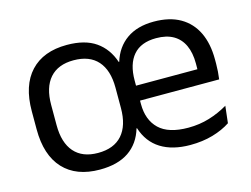

<svg xmlns="http://www.w3.org/2000/svg" viewBox="-77 -626 999 764"><g transform="rotate(-15 423.0 -244.0)"><path d="M249 12.5Q152 12.5 99.2 -44.2Q46.5 -101 46.5 -207.5V-282Q46.5 -388 99.2 -444.5Q152 -501 249 -501Q323.5 -501 368 -470Q412.5 -439 431.5 -382H433.5Q451 -439 495 -470Q539 -501 607 -501Q672 -501 715.8 -475.8Q759.5 -450.5 781.8 -404Q804 -357.5 804 -293V-275Q804 -259 802.8 -243Q801.5 -227 799.5 -211.5H725Q726 -235.5 726.2 -257Q726.5 -278.5 726.5 -296.5Q726.5 -341 712.2 -371.8Q698 -402.5 669.8 -418.8Q641.5 -435 599 -435Q536.5 -435 505 -398.5Q473.5 -362 473.5 -294V-245.5V-235.5V-197.5Q473.5 -131.5 512 -94.5Q550.5 -57.5 632 -57.5Q678 -57.5 719 -70Q760 -82.5 796 -104L788 -34Q757 -13.5 714.8 -1.2Q672.5 11 622 11Q548.5 11 500.5 -19Q452.5 -49 433.5 -108.5H431.5Q414 -49.5 368.5 -18.5Q323 12.5 249 12.5ZM435.5 -211.5V-273H782.5V-211.5ZM259 -53.5Q324.5 -53.5 358.5 -92Q392.5 -130.5 392.5 -203V-286.5Q392.5 -358.5 358.5 -396.8Q324.5 -435 259 -435Q195 -435 161.2 -396.8Q127.5 -358.5 127.5 -286.5V-203Q127.5 -130.5 161.2 -92Q195 -53.5 259 -53.5Z"/></g></svg>

Font: Anek Telugu Medium
Style: Regular
Weight: 400
Version: Version 1.003